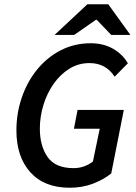

<svg xmlns="http://www.w3.org/2000/svg" viewBox="-20 -869 640 901"><path d="M307 12Q188 12 122.5 -60.5Q57 -133 57 -257Q57 -338 82.5 -412Q108 -486 154.5 -543Q201 -600 265 -633Q329 -666 406 -666Q465 -666 510 -640.5Q555 -615 580 -572L518 -509Q477 -573 400 -573Q348 -573 305.5 -546.5Q263 -520 232 -476Q201 -432 184 -377Q167 -322 167 -265Q167 -184 203.5 -132Q240 -80 325 -80Q353 -80 376.5 -89Q400 -98 416 -111L448 -265H327L344 -353H561L502 -55Q466 -26 416 -7Q366 12 307 12ZM236 -705 390 -849H488L592 -705H502L434 -776H430L328 -705Z"/></svg>

Font: Source Sans 3 Semibold
Style: Italic
Weight: 600
Italic angle: -11°
Designer: Paul D. Hunt
Foundry: Adobe
Version: Version 3.052;hotconv 1.1.0;makeotfexe 2.6.0